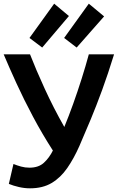

<svg xmlns="http://www.w3.org/2000/svg" viewBox="-20 -1000 639 1042"><path d="M329 -311Q270 -415 222 -520Q174 -625 143 -705H0Q29 -636 69 -548.5Q109 -461 159 -367Q209 -273 267 -183Q247 -143 218 -116.5Q189 -90 140 -90Q116 -90 94.5 -96Q73 -102 53 -110L28 -2Q52 8 82.5 15Q113 22 143 22Q212 22 260.5 -7Q309 -36 345 -88Q381 -140 411 -208Q442 -279 472.5 -352.5Q503 -426 534.5 -512Q566 -598 599 -705H462Q445 -642 423 -572.5Q401 -503 377 -436Q353 -369 329 -311ZM274 -980 140 -794 209 -742 354 -913ZM462 -980 328 -794 396 -742 545 -911Z"/></svg>

Font: Repo DemiBold
Style: Regular
Weight: 600
Designer: Stefan Peev
Foundry: Context Ltd
Version: Version 1.502